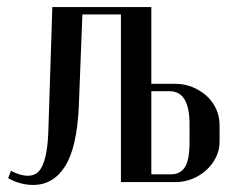

<svg xmlns="http://www.w3.org/2000/svg" viewBox="-20 -515 677 543"><path d="M476 -278Q501 -278 523.5 -269Q546 -260 563.5 -244.5Q581 -229 591 -207.5Q601 -186 601 -160V-115Q601 -91 591 -70.5Q581 -50 563.5 -34Q546 -18 523.5 -9Q501 0 477 0H322V-474H213L203 -217Q198 -99 164.5 -45.5Q131 8 74 8Q37 8 3 -11L11 -32Q37 -18 59 -18Q72 -18 82 -24Q92 -30 99.5 -45.5Q107 -61 111.5 -87Q116 -113 117 -153L128 -495H408V-278ZM516 -164Q516 -257 460 -257H408V-22H464Q490 -22 503 -42.5Q516 -63 516 -112Z"/></svg>

Font: Moniqa SemBd Heading
Style: Regular
Weight: 600
Designer: Rajesh Rajput
Foundry: Rajesh Rajput
Version: Version 1.000